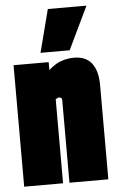

<svg xmlns="http://www.w3.org/2000/svg" viewBox="-55 -827 528 866"><g transform="rotate(-5 208.5 -394.5)"><path d="M19 0V-550H178V-514Q209 -542 237.5 -551Q266 -560 293 -560Q347 -560 373.5 -525.5Q400 -491 400 -426V0H224V-371Q224 -382 219.5 -384.5Q215 -387 212 -387Q204 -387 195 -380V0ZM145 -595 195 -789H370L277 -595Z"/></g></svg>

Font: Georama ExtraCondensed Black
Style: Regular
Weight: 900
Width: 2
Designer: Jean-Baptiste Levee
Foundry: Production Type
Version: Version 1.000